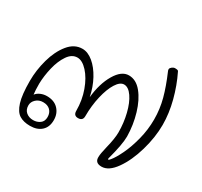

<svg xmlns="http://www.w3.org/2000/svg" viewBox="-125 -755 958 912"><g transform="rotate(30 353.5 -299.0)"><path d="M26 -193Q26 -252 42.5 -311.5Q59 -371 91 -410.5Q123 -450 167 -450Q197 -450 226.5 -425.5Q256 -401 278.5 -359.5Q301 -318 311 -268Q319 -346 350 -398.5Q381 -451 421 -451Q461 -451 491.5 -413.5Q522 -376 539.5 -317Q557 -258 558 -195Q558 -151 534 -63Q533 -61 533.5 -58Q534 -55 536 -55Q538 -55 541.5 -59Q545 -63 546 -64Q562 -83 581.5 -123.5Q601 -164 615 -218.5Q629 -273 629 -329Q629 -386 614.5 -440Q600 -494 572 -559Q569 -565 569 -571Q570 -578 578 -584Q586 -590 594 -590Q612 -590 613 -583Q642 -524 659.5 -457Q677 -390 677 -327Q677 -259 655.5 -184.5Q634 -110 598.5 -60Q563 -10 524 -10Q486 -10 489 -46Q489 -60 499 -102Q513 -158 513 -191Q513 -243 501 -292Q489 -341 468 -371.5Q447 -402 423 -402Q401 -402 381.5 -371Q362 -340 350 -288.5Q338 -237 338 -179Q338 -154 312 -154Q288 -154 288 -180Q288 -238 269.5 -289Q251 -340 222.5 -371Q194 -402 167 -402Q137 -402 115.5 -370.5Q94 -339 83 -293Q72 -247 71 -204Q71 -166 74 -145Q83 -157 99 -164Q115 -171 133 -171Q173 -171 195.5 -147.5Q218 -124 218 -88Q218 -50 195 -29Q172 -8 133 -8Q97 -8 74 -22.5Q51 -37 38.5 -77Q26 -117 26 -193ZM185 -86Q185 -109 171 -123Q157 -137 132 -137Q109 -137 93.5 -122.5Q78 -108 78 -89Q78 -65 93.5 -52Q109 -39 132 -39Q153 -39 169 -50.5Q185 -62 185 -86Z"/></g></svg>

Font: Mali Light
Style: Regular
Weight: 300
Designer: Kitiyaporn Chalermlarp | Katatrad Aksorn Co.,Ltd.
Foundry: Cadson Demak Co.,Ltd.
Version: Version 1.000; ttfautohint (v1.6)